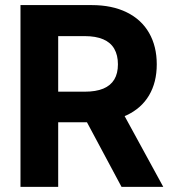

<svg xmlns="http://www.w3.org/2000/svg" viewBox="-20 -727 672 747"><path d="M59.7 -707.2H336.7Q416 -707.2 473.2 -679Q530.4 -650.8 560.1 -598.8Q589.9 -546.8 589.9 -476.7Q589.9 -406.7 559.9 -356Q529.9 -305.3 472 -278.3Q414.1 -251.4 333.4 -251.4H146.3V-370.3H309.7Q353.3 -370.3 381.9 -382.2Q410.5 -394.2 424.6 -417.7Q438.8 -441.2 438.8 -476.7Q438.8 -512.4 424.6 -537.1Q410.5 -561.7 381.6 -574.1Q352.8 -586.5 309.4 -586.5H206.4V0H59.7ZM615.2 0H452.8L280.7 -321.6H439.6Z"/></svg>

Font: Pretendard Variable
Style: Regular
Weight: 400
Designer: Base glyphs from Inter by Rasmus Andersson; Hangul glyphs from Noto Sans CJK(Source Han Sans) by Jang Soo-young and Kang
Foundry: Kil Hyung-jin
Version: Version 1.100;FEAKit 1.0